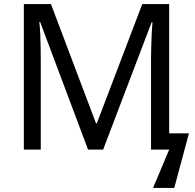

<svg xmlns="http://www.w3.org/2000/svg" viewBox="-20 -734 957 942"><path d="M412 0 177 -626H173Q176 -600 177.5 -565.5Q179 -531 179.5 -498Q180 -465 180 -442V0H97V-714H230L451 -129H455L678 -714H810V-80H907L835 188H731L810 0H721V-448Q721 -472 722 -505.5Q723 -539 724.5 -572Q726 -605 728 -625H724L486 0Z"/></svg>

Font: Noto Sans
Style: Regular
Weight: 400
Designer: Monotype Design Team
Foundry: Monotype Imaging Inc.
Version: Version 2.007